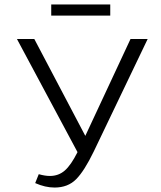

<svg xmlns="http://www.w3.org/2000/svg" viewBox="-20 -833 721 862"><path d="M475 -813V-763H210V-813ZM566 -658H643L401 -153Q359 -66 322 -28.5Q285 9 225 9Q183 9 138 -11L154 -51Q182 -43 204 -43Q243 -43 271 -67.5Q299 -92 328 -150L56 -658H134L363 -223Z"/></svg>

Font: EauTestInfant
Style: Regular
Weight: 400
Designer: Christian Thalmann (Catharsis Fonts)
Version: Version 0.001;PS 000.001;hotconv 1.0.88;makeotf.lib2.5.64775